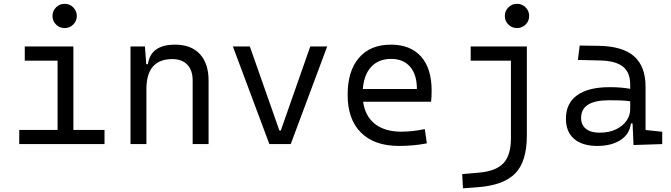

<svg xmlns="http://www.w3.org/2000/svg" viewBox="-20 -764 3556 1018"><path d="M82 0V-75.2H285.2V-442.4H111.3V-517.6H369.1V-75.2H534.2V0ZM322.8 -615.2Q295.9 -615.2 277.1 -633.8Q258.3 -652.3 258.3 -679.2Q258.3 -706.1 277.1 -724.9Q295.9 -743.7 322.8 -743.7Q349.6 -743.7 368.4 -724.9Q387.2 -706.1 387.2 -679.2Q387.2 -652.3 368.4 -633.8Q349.6 -615.2 322.8 -615.2Z M1001.5 0V-337.4Q1001.5 -391.6 973.1 -421.1Q944.8 -450.7 893.6 -450.7Q756.3 -450.7 756.3 -291.5V0H671.9V-517.6H748.5L755.4 -423.8H764.2Q779.3 -527.3 908.2 -527.3Q993.2 -527.3 1039.6 -477.5Q1085.9 -427.7 1085.9 -336.9V0Z M1408.2 0 1214.8 -517.6H1304.7L1461.4 -71.8H1468.8L1625 -517.6H1714.8L1521.5 0Z M2095.7 9.8Q1965.3 9.8 1894.3 -60.5Q1823.2 -130.9 1823.2 -261.7Q1823.2 -387.7 1883.3 -457.5Q1943.4 -527.3 2052.7 -527.3Q2155.8 -527.3 2212.2 -464.4Q2268.6 -401.4 2268.6 -283.2Q2268.6 -250.5 2265.6 -224.6H1905.3Q1916 -147.5 1968.3 -106.7Q2020.5 -65.9 2107.4 -65.9Q2168 -65.9 2232.4 -79.6L2243.2 -3.9Q2203.1 3.9 2165.5 6.8Q2127.9 9.8 2095.7 9.8ZM1903.8 -292H2190.4Q2190.4 -368.7 2154.3 -410.2Q2118.2 -451.7 2053.7 -451.7Q1987.8 -451.7 1948.7 -410.2Q1909.7 -368.7 1903.8 -292Z M2434.6 234.4 2430.7 159.2 2524.4 150.9Q2611.3 142.6 2650.1 100.3Q2689 58.1 2689 -30.3V-442.4H2475.6V-517.6H2773.4V-45.9Q2773.4 92.3 2711.9 155.3Q2650.4 218.3 2514.6 228.5ZM2721.2 -615.2Q2694.3 -615.2 2675.5 -633.8Q2656.7 -652.3 2656.7 -679.2Q2656.7 -706.1 2675.5 -724.9Q2694.3 -743.7 2721.2 -743.7Q2748 -743.7 2766.8 -724.9Q2785.6 -706.1 2785.6 -679.2Q2785.6 -652.3 2766.8 -633.8Q2748 -615.2 2721.2 -615.2Z M3338.9 4.9 3334 -109.4H3325.2Q3317.9 -52.2 3269.5 -21.2Q3221.2 9.8 3147 9.8Q3067.4 9.8 3023.9 -27.8Q2980.5 -65.4 2980.5 -134.3Q2980.5 -216.3 3040 -259Q3099.6 -301.8 3211.4 -301.8Q3275.4 -301.8 3321.3 -293V-315.9Q3321.3 -381.3 3281.7 -411.6Q3242.2 -441.9 3160.6 -443.4L3043.9 -446.3L3053.7 -522.5L3154.3 -521Q3281.7 -519 3342.3 -465.3Q3402.8 -411.6 3402.8 -303.7V-74.7L3491.2 -65.4V0ZM3321.3 -227.1Q3294.4 -231 3265.9 -231.7Q3237.3 -232.4 3209 -232.4Q3061 -232.4 3061 -138.7Q3061 -101.6 3086.7 -81.1Q3112.3 -60.5 3158.2 -60.5Q3209.5 -60.5 3245.8 -78.1Q3282.2 -95.7 3301.8 -124Q3321.3 -152.3 3321.3 -184.1Z"/></svg>

Font: Cascadia Code PL SemiLight
Style: Regular
Weight: 350
Monospace: yes
Designer: Aaron Bell
Foundry: Saja Typeworks
Version: Version 2404.023; ttfautohint (v1.8.4)